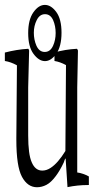

<svg xmlns="http://www.w3.org/2000/svg" viewBox="-27 -789 400 799"><path d="M41 -208V-214.8Q42 -370.6 43.5 -517.1Q18.6 -531.2 -6.8 -535.2Q-6.8 -557.6 -6.8 -570.3Q41.5 -583 89.4 -585.9Q91.8 -587.4 94.2 -578.6Q92.3 -506.8 90.3 -424.8Q90.3 -330.1 90.3 -225.6Q90.3 -146.5 105 -113.8Q119.6 -79.1 148.9 -79.1Q166.5 -79.1 183.6 -90.3Q213.9 -109.9 245.1 -160.6Q246.1 -344.2 247.6 -518.1Q222.7 -531.7 199.7 -535.2Q199.7 -557.6 199.7 -570.8Q245.1 -583.5 292 -585.9Q294.4 -586.9 297.4 -578.6Q295.9 -506.8 294.4 -424.8Q294.4 -252.9 294.4 -71.3Q318.8 -67.9 342.8 -54.7Q342.8 -42 342.8 -19Q340.8 -19 338.4 -19Q296.4 -19 253.9 -10.3Q250 -74.7 246.1 -129.9Q242.2 -126.5 238.3 -112.8Q222.2 -78.6 205.1 -56.2Q185.5 -29.8 166.3 -19.8Q147 -9.8 127 -9.8Q87.9 -9.8 64.5 -53Q41 -96.2 41 -208ZM112.1 -738Q133.8 -768.6 159.7 -768.6Q185.5 -768.6 207.3 -739Q229 -709.5 229 -652.8Q229 -596.2 207.3 -565.4Q185.5 -534.7 160.2 -534.7Q134.8 -534.7 112.5 -564.7Q90.3 -594.7 90.3 -651.1Q90.3 -707.5 112.1 -738ZM193.8 -598.6Q204.6 -622.6 204.6 -651.6Q204.6 -680.7 194.3 -704.6Q183.1 -730 160.4 -730Q137.7 -730 125.5 -704.6Q113.8 -681.2 113.8 -652.6Q113.8 -624 124.5 -599.1Q136.2 -572.8 159.2 -572.8Q182.1 -572.8 193.8 -598.6Z"/></svg>

Font: Scarab Serif
Style: Condensed-Light
Weight: 300
Designer: John Roberts
Foundry: Scarab
Version: 1.0